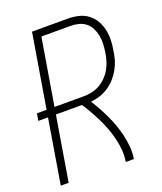

<svg xmlns="http://www.w3.org/2000/svg" viewBox="-136 -824 772 913"><g transform="rotate(-20 250.0 -367.5)"><path d="M13 0 67 -326H18L24 -362H73L135 -735H316Q343 -735 369 -729Q395 -723 415.5 -708Q436 -693 449 -671.5Q462 -650 468 -624.5Q474 -599 473.5 -572Q473 -545 468 -518Q465 -495 458.5 -472.5Q452 -450 440 -428.5Q428 -407 411.5 -388.5Q395 -370 374.5 -356.5Q354 -343 331 -335.5Q308 -328 285 -326Q300 -302 313.5 -277.5Q327 -253 339 -227Q351 -201 360.5 -174Q370 -147 376.5 -118.5Q383 -90 385.5 -60Q388 -30 383 0H342Q347 -30 344.5 -60.5Q342 -91 335 -119Q328 -147 318 -174Q308 -201 295.5 -226.5Q283 -252 269 -277Q255 -302 239 -326H107L53 0ZM113 -362H262Q282 -362 303 -366.5Q324 -371 343 -382Q362 -393 377.5 -409Q393 -425 403.5 -444Q414 -463 420 -483.5Q426 -504 429 -524Q432 -545 433 -566Q434 -587 430 -607Q426 -627 417 -645Q408 -663 392.5 -675.5Q377 -688 357 -693Q337 -698 316 -698H169Z"/></g></svg>

Font: Iosevka Curly XLtObl
Style: Regular
Weight: 200
Italic angle: -9°
Monospace: yes
Designer: Belleve Invis
Foundry: Belleve Invis
Version: Version 11.1.0; ttfautohint (v1.8.3)